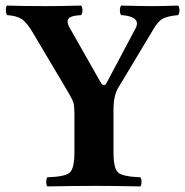

<svg xmlns="http://www.w3.org/2000/svg" viewBox="-20 -667 664 689"><path d="M387.2 -122.1Q387.2 -62 404.1 -47.6Q420.9 -33.2 483.9 -30.8Q487.8 -25.9 487.8 -13.9Q487.8 -2 483.9 2Q383.8 0 325.2 0Q248 0 149.9 2Q146 -2 146 -13.9Q146 -25.9 149.9 -30.8Q212.9 -32.7 230 -47.4Q247.1 -62 247.1 -122.1V-258.8Q247.1 -285.6 243.7 -297.4Q240.2 -309.1 227.1 -332L99.6 -546.9Q76.2 -586.9 57.9 -598.6Q39.6 -610.4 5.9 -612.8Q1 -617.7 1 -629.9Q1 -642.1 4.9 -647Q64.9 -645 147 -645Q190.9 -645 271 -647Q275.9 -642.1 275.9 -630.1Q275.9 -618.2 271 -612.8Q231 -610.8 224.4 -597.9Q217.8 -585 235.8 -557.1L340.3 -373Q353 -351.1 362.8 -370.1L465.8 -564Q478 -585.9 464.1 -598.4Q450.2 -610.8 415 -612.8Q410.2 -617.7 410.2 -629.9Q410.2 -642.1 415 -647Q495.1 -645 525.9 -645Q559.1 -645 619.1 -647Q624 -642.1 624 -630.1Q624 -618.2 619.1 -612.8Q583 -609.4 565.7 -600.8Q548.3 -592.3 532.2 -564.9L403.8 -351.1Q386.7 -322.8 387.2 -267.6Z"/></svg>

Font: Linux Libertine
Style: Bold
Weight: 700
Designer: Philipp H. Poll
Foundry: Philipp H. Poll
Version: Version 5.0.3